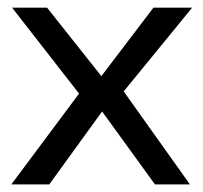

<svg xmlns="http://www.w3.org/2000/svg" viewBox="-20 -484 533 504"><path d="M304.7 -244.1 478.5 0H386.7L248 -191.4L109.4 0H9.8L187.5 -238.3L11.7 -463.9H103.5L246.1 -284.2L382.8 -463.9H484.4Z"/></svg>

Font: BF_TEXT
Style: Regular
Weight: 400
Foundry: EA DICE
Version: Version 1.404